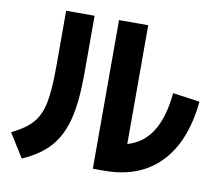

<svg xmlns="http://www.w3.org/2000/svg" viewBox="-84 -843 1105 974"><g transform="rotate(10 469.0 -355.5)"><path d="M452.1 -744.1H602.5V-132.3Q683.6 -155.3 729 -227.8Q774.4 -300.3 787.1 -426.8L925.8 -407.2Q912.6 -269.5 860.6 -173.6Q808.6 -77.6 720.7 -28.1Q632.8 21.5 513.7 21.5H452.1ZM179.7 -457V-744.1H326.2V-445.3Q326.2 -303.2 303.7 -212.6Q281.2 -122.1 229.7 -64Q178.2 -5.9 87.9 33.2L11.7 -88.9Q82.5 -123 117.7 -163.1Q152.8 -203.1 166.3 -269.5Q179.7 -335.9 179.7 -457Z"/></g></svg>

Font: Pretendard ExtraBold
Style: Regular
Weight: 800
Designer: Base glyphs from Inter by Rasmus Andersson; Hangeul glyphs from Noto Sans CJK(Source Han Sans) by Jang Soo-young and Kan
Foundry: Kil Hyung-jin
Version: Version 1.309